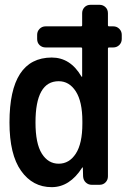

<svg xmlns="http://www.w3.org/2000/svg" viewBox="-20 -770 540 800"><path d="M224.6 -431.6Q127.9 -431.6 127.9 -259.8Q127.9 -171.9 154.3 -129.9Q180.7 -87.9 224.6 -87.9Q268.6 -87.9 295.9 -129.9Q323.2 -171.9 323.2 -254.9V-264.6Q323.2 -346.7 295.9 -389.2Q268.6 -431.6 224.6 -431.6ZM195.3 9.8Q116.2 9.8 67.9 -58.1Q19.5 -126 19.5 -259.8Q19.5 -529.3 195.3 -530.3Q273.4 -530.3 319.3 -451.2Q319.3 -450.2 321.3 -450.2Q322.3 -450.2 322.3 -451.2V-567.4Q322.3 -572.3 317.4 -572.3H169.9Q155.3 -572.3 145 -582Q134.8 -591.8 134.8 -607.4V-625Q134.8 -639.6 145 -649.9Q155.3 -660.2 169.9 -660.2H317.4Q322.3 -660.2 322.3 -665V-714.8Q322.3 -729.5 332 -739.7Q341.8 -750 357.4 -750H394.5Q409.2 -750 419.4 -740.2Q429.7 -730.5 429.7 -714.8V-665Q429.7 -660.2 434.6 -660.2H452.1Q466.8 -660.2 477.1 -649.9Q487.3 -639.6 487.3 -625V-607.4Q487.3 -592.8 477.1 -582.5Q466.8 -572.3 452.1 -572.3H434.6Q429.7 -572.3 429.7 -567.4V-35.2Q429.7 -20.5 419.9 -10.3Q410.2 0 394.5 0H362.3Q347.7 0 337.4 -9.8Q327.1 -19.5 326.2 -35.2L325.2 -72.3H324.2Q322.3 -72.3 322.3 -71.3Q270.5 9.8 195.3 9.8Z"/></svg>

Font: Rounded-L Mgen+ 1m medium
Style: Regular
Weight: 500
Designer: [Source Han Sans]
Ryoko NISHIZUKA  (kana & ideographs); Paul D. Hunt (Latin, Greek & Cyrillic); Wenlong ZHANG  (bopomofo
Version: Version 1.059.20150602